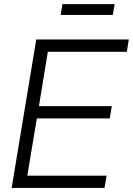

<svg xmlns="http://www.w3.org/2000/svg" viewBox="-20 -921 651 941"><path d="M37.1 0 157.7 -727.5H611.3L601.6 -667H214.4L170.9 -400.9H527.8L518.1 -340.8H160.6L113.8 -60.1H502.4L492.2 0ZM542 -900.9 532.7 -847.7H277.3L286.1 -900.9Z"/></svg>

Font: Inter 28pt Light
Style: Italic
Weight: 300
Italic angle: -9.3988°
Designer: Rasmus Andersson
Foundry: rsms
Version: Version 4.001;git-66647c0bb